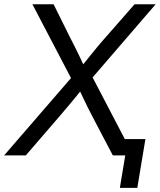

<svg xmlns="http://www.w3.org/2000/svg" viewBox="-47 -748 769 924"><path d="M-27.3 0 323.2 -405.3 312 -339.4 108.9 -727.5H210.9L288.6 -570.8Q301.8 -545.4 313.5 -522Q325.2 -498.5 336.4 -475.3Q347.7 -452.1 358.9 -426.8H344.2Q364.3 -451.7 383.1 -475.1Q401.9 -498.5 421.4 -522.2Q440.9 -545.9 463.4 -570.8L600.6 -727.5H702.1L370.6 -342.8L381.3 -408.7L594.7 0H496.1L397.9 -187Q385.7 -210.9 374.5 -232.9Q363.3 -254.9 353 -277.1Q342.8 -299.3 331.5 -322.8H351.1Q332.5 -299.3 314.2 -277.1Q295.9 -254.9 277.3 -232.9Q258.8 -210.9 238.3 -187L77.1 0ZM529.8 156.2 555.7 0H519.5L532.2 -78.6H652.8L613.8 156.2Z"/></svg>

Font: Inter 28pt
Style: Italic
Weight: 400
Italic angle: -9.3988°
Designer: Rasmus Andersson
Foundry: rsms
Version: Version 4.001;git-66647c0bb